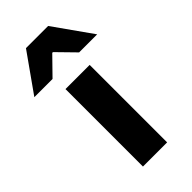

<svg xmlns="http://www.w3.org/2000/svg" viewBox="-316 -891 955 955"><g transform="rotate(-45 161.0 -414.0)"><path d="M78 -545H248V0H78ZM83 -828H239L382 -626H255L164 -719H159L68 -626H-60Z"/></g></svg>

Font: Nebula Sans Bold
Style: Regular
Weight: 700
Designer: Paul D. Hunt for Adobe (as Source Sans)
Foundry: Nebula Entertainment & Broadcasting LLC
Version: Version 1.010